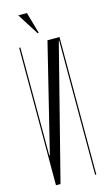

<svg xmlns="http://www.w3.org/2000/svg" viewBox="-130 -898 528 943"><g transform="rotate(-15 133.5 -427.0)"><path d="M236 -699V0H230V-682H228L54 0H31V-699H37V-150H40L175 -699ZM137 -745 68 -854H112L143 -745Z"/></g></svg>

Font: Moniqa Cond Display
Style: Regular
Weight: 400
Width: 3
Designer: Rajesh Rajput
Foundry: Rajesh Rajput
Version: Version 1.000